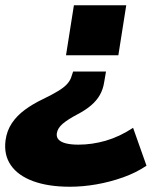

<svg xmlns="http://www.w3.org/2000/svg" viewBox="-55 -518 634 730"><path d="M211 192Q129 192 71.5 171Q14 150 -13.5 110.5Q-41 71 -34 16Q-29 -21 -10 -49.5Q9 -78 39.5 -100.5Q70 -123 108 -141Q145 -159 167 -172.5Q189 -186 200.5 -199Q212 -212 216 -225L223 -246H348L341 -205Q337 -179 325 -157.5Q313 -136 291.5 -117.5Q270 -99 237 -82Q203 -64 183.5 -47.5Q164 -31 161 -11Q159 4 168.5 13.5Q178 23 197 27.5Q216 32 243 32Q295 32 347 17Q399 2 451 -32L502 112Q462 139 412.5 156.5Q363 174 311.5 183Q260 192 211 192ZM196 -308 226 -498H425L395 -308Z"/></svg>

Font: Nunito Sans 10pt SemiExpanded Black
Style: Italic
Weight: 900
Width: 6
Italic angle: -9°
Designer: Vernon Adams
Foundry: Vernon Adams
Version: Version 3.101;gftools[0.9.27]